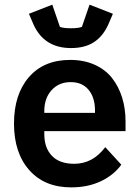

<svg xmlns="http://www.w3.org/2000/svg" viewBox="-20 -791 598 823"><path d="M284.2 -585Q169.9 -585 124 -685.1L104 -731.9L204.1 -771L236.8 -675.8Q251.5 -669.9 284.2 -669.9Q316.4 -669.9 331.1 -675.8L363.8 -771L463.9 -731.9L443.8 -685.1Q421.4 -635.7 382.8 -610.4Q344.2 -585 284.2 -585ZM285.2 12.2Q170.9 12.2 105.5 -61.8Q40 -135.7 40 -261.2Q40 -386.7 104 -460.4Q168 -534.2 280.8 -534.2Q339.8 -534.2 386 -513.4Q432.1 -492.7 460.4 -456.3Q488.8 -419.9 503.4 -373Q518.1 -326.2 518.1 -271V-229H169.9V-215.8Q169.9 -157.2 202.6 -123Q235.4 -88.9 297.9 -88.9Q377.9 -88.9 431.2 -160.2L500 -85Q466.8 -39.6 411.4 -13.7Q356 12.2 285.2 12.2ZM169.9 -307.1H387.2V-316.9Q387.2 -372.6 359.9 -405.8Q332.5 -439 283.2 -439Q232.4 -439 201.2 -404.5Q169.9 -370.1 169.9 -314.9Z"/></svg>

Font: Anuphan SemiBold
Style: Bold
Weight: 600
Designer: Mike Abbink, Paul van der Laan, Pieter van Rosmalen, Mint Tantisuwanna
Foundry: Bold Monday; Cadson Demak
Version: Version 3.002;hotconv 1.0.109;makeotfexe 2.5.65596